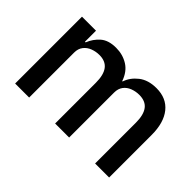

<svg xmlns="http://www.w3.org/2000/svg" viewBox="-87 -794 1056 1056"><g transform="rotate(45 441.0 -266.0)"><path d="M187 0H78V-520H187V-434H192Q208 -475 240.5 -503.5Q273 -532 332 -532Q384 -532 425 -506.5Q466 -481 485 -426H488Q502 -469 542 -500.5Q582 -532 646 -532Q724 -532 766.5 -479Q809 -426 809 -330V0H700V-317Q700 -378 677 -408.5Q654 -439 605 -439Q578 -439 553 -429.5Q528 -420 513 -400Q498 -380 498 -350V0H389V-317Q389 -378 366 -408.5Q343 -439 295 -439Q268 -439 243 -429.5Q218 -420 202.5 -400Q187 -380 187 -350Z"/></g></svg>

Font: IBM Plex Sans Medium
Style: Regular
Weight: 500
Designer: Mike Abbink, Paul van der Laan, Pieter van Rosmalen
Foundry: Bold Monday
Version: Version 3.201